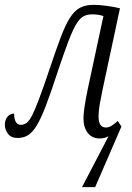

<svg xmlns="http://www.w3.org/2000/svg" viewBox="-30 -559 544 789"><path d="M416 1Q399 10 380 10Q348 10 330.5 -13Q313 -36 313 -72Q313 -89 317 -117.5Q321 -146 330 -190L395 -493Q375 -500 349 -500Q328 -500 313 -492Q298 -484 283.5 -460Q269 -436 251 -389Q233 -342 207 -264Q179 -178 158.5 -124.5Q138 -71 120.5 -42.5Q103 -14 84.5 -3Q66 8 42 8Q16 8 3 -9Q-10 -26 -10 -46Q-10 -66 0.5 -79Q11 -92 28 -92Q28 -72 34.5 -59Q41 -46 56 -46Q69 -46 80 -54.5Q91 -63 103 -87Q115 -111 132 -156.5Q149 -202 174 -276Q200 -354 219.5 -405.5Q239 -457 257.5 -486Q276 -515 298.5 -527Q321 -539 354 -539Q379 -539 408.5 -535Q438 -531 463 -525L392 -193Q385 -160 380 -131.5Q375 -103 375 -80Q375 -35 405 -35Q417 -35 429 -42.5Q441 -50 454 -62L469 -39L361 210H307Z"/></svg>

Font: Noto Serif ExtraCondensed Light
Style: Italic
Weight: 300
Width: 2
Italic angle: -12°
Designer: Monotype Design Team
Foundry: Monotype Imaging Inc.
Version: Version 2.014; ttfautohint (v1.8.4.7-5d5b)